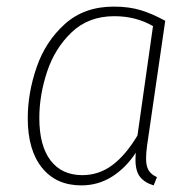

<svg xmlns="http://www.w3.org/2000/svg" viewBox="-20 -551 593 581"><path d="M480 -488 425 -110Q422 -88 422 -71Q422 -49 429.5 -36Q437 -23 455 -15L445 10Q418 2 404 -15.5Q390 -33 390 -67Q390 -81 391 -89Q361 -43 319 -16.5Q277 10 226 10Q150 10 107 -43.5Q64 -97 64 -193Q64 -270 91 -348Q118 -426 176.5 -478.5Q235 -531 324 -531Q371 -531 406.5 -520Q442 -509 480 -488ZM99 -194Q99 -110 133 -65.5Q167 -21 229 -21Q279 -21 319.5 -51Q360 -81 396 -141L443 -472Q391 -502 326 -502Q248 -502 197 -453.5Q146 -405 122.5 -334Q99 -263 99 -194Z"/></svg>

Font: FiraGO UltraLight
Style: Italic
Weight: 200
Italic angle: -8°
Designer: bBox Type GmbH
Foundry: bBox Type GmbH
Version: Version 1.001